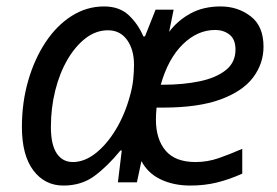

<svg xmlns="http://www.w3.org/2000/svg" viewBox="-20 -566 860 596"><path d="M177 10Q119 10 83.5 -37Q48 -84 48 -172Q48 -248 67.5 -315.5Q87 -383 121.5 -435Q156 -487 202.5 -516.5Q249 -546 303 -546Q351 -546 380 -518.5Q409 -491 425 -453H430L463 -536H519L505 -467Q531 -502 571 -524Q611 -546 665 -546Q718 -546 758 -515.5Q798 -485 798 -421Q798 -369 766 -326Q734 -283 665 -257.5Q596 -232 486 -232H466Q465 -223 464.5 -213Q464 -203 464 -195Q464 -134 494 -98.5Q524 -63 587 -63Q624 -63 658.5 -75Q693 -87 732 -104V-27Q692 -9 653.5 0.5Q615 10 571 10Q519 10 479 -9Q439 -28 419 -66L405 0H346L358 -99H354Q314 -50 273.5 -20Q233 10 177 10ZM488 -303Q548 -303 599 -313.5Q650 -324 680.5 -348Q711 -372 711 -412Q711 -444 692.5 -458.5Q674 -473 648 -473Q593 -473 547.5 -428.5Q502 -384 479 -303ZM206 -63Q242 -63 276.5 -90Q311 -117 339 -163Q367 -209 383 -267Q391 -295 393.5 -319.5Q396 -344 396 -365Q396 -412 374.5 -442Q353 -472 315 -472Q278 -472 246 -447.5Q214 -423 189.5 -381Q165 -339 151.5 -285Q138 -231 138 -172Q138 -117 156 -90Q174 -63 206 -63Z"/></svg>

Font: Noto Sans
Style: Italic
Weight: 400
Italic angle: -12°
Designer: Monotype Design Team
Foundry: Monotype Imaging Inc.
Version: Version 2.013; ttfautohint (v1.8.4.7-5d5b)